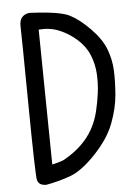

<svg xmlns="http://www.w3.org/2000/svg" viewBox="-54 -804 607 838"><g transform="rotate(-5 250.0 -385.0)"><path d="M115.2 -7.8Q81.1 -7.8 75.7 -33.2Q70.3 -58.6 67.4 -359.4Q64.5 -660.2 63 -707.5Q61.5 -754.9 105.5 -761.7Q238.3 -755.9 280.8 -734.4Q323.2 -712.9 369.1 -666Q415 -619.1 432.6 -572.8Q450.2 -526.4 452.1 -478Q454.1 -429.7 449.2 -371.6Q444.3 -313.5 419.9 -249Q395.5 -184.6 334 -119.6Q272.5 -54.7 221.2 -36.1Q169.9 -17.6 115.2 -7.8ZM209 -114.3Q248 -136.7 278.8 -166.5Q309.6 -196.3 329.1 -231.4Q348.6 -266.6 358.4 -306.6Q368.2 -346.7 373.5 -387.2Q378.9 -427.7 376.5 -471.2Q374 -514.6 357.4 -554.7Q340.8 -594.7 305.7 -625.5Q270.5 -656.2 230 -672.9Q189.5 -689.5 140.6 -685.5L148.4 -93.8Q193.4 -103.5 209 -114.3Z"/></g></svg>

Font: NaikaiFont
Style: Regular
Weight: 400
Version: Version 1.67